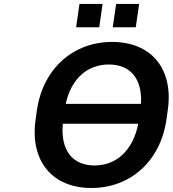

<svg xmlns="http://www.w3.org/2000/svg" viewBox="-20 -942 875 973"><path d="M442.9 10.7C638.2 10.7 793.5 -122.6 823.7 -337.9L830.1 -382.8C860.8 -596.7 744.1 -729.5 548.3 -729.5C352.5 -729.5 197.8 -596.2 167 -382.8L160.6 -337.9C129.9 -123.5 247.1 10.7 442.9 10.7ZM482.9 -803.7 500 -921.9H382.8L365.7 -803.7ZM668 -803.7 685.1 -921.9H568.4L551.3 -803.7ZM459 -103.5C348.1 -103.5 286.1 -179.2 298.3 -314.9H680.7C653.8 -179.7 569.8 -103.5 459 -103.5ZM531.7 -615.2C640.1 -615.2 702.1 -543.5 694.3 -415.5H313C341.3 -544.4 423.3 -615.2 531.7 -615.2Z"/></svg>

Font: Winston SemiBold
Style: Italic
Weight: 600
Italic angle: -8.13011°
Designer: Vernon Adams, Kim Jin-seong, David Berlow, Cristiano Sobral
Foundry: The Winston Project Authors
Version: Version 3.004